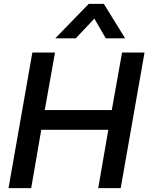

<svg xmlns="http://www.w3.org/2000/svg" viewBox="-20 -971 766 991"><path d="M147 -700H264L211 -403H557L610 -700H726L603 0H487L539 -301H193L141 0H24ZM438 -951H516L626 -773H526L467 -875L371 -773H265Z"/></svg>

Font: Bai Jamjuree SemiBold
Style: Italic
Weight: 600
Italic angle: -10°
Version: Version 1.000; ttfautohint (v1.6)